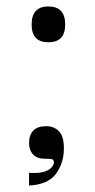

<svg xmlns="http://www.w3.org/2000/svg" viewBox="-20 -492 294 595"><path d="M130 -361Q78 -361 78 -416Q78 -472 130 -472Q182 -472 182 -416Q182 -361 130 -361ZM70 43Q73 44 77.5 44Q82 44 86 44Q107 44 120.5 39Q134 34 140.5 26Q147 18 147 11Q147 2 139 1Q131 0 119 0Q95 0 82.5 -13.5Q70 -27 70 -49Q70 -73 83 -87Q96 -101 123 -101Q147 -101 162.5 -85.5Q178 -70 178 -32Q178 13 153.5 46.5Q129 80 70 83Z"/></svg>

Font: Ojuju ExtraLight
Style: Regular
Weight: 400
Version: Version 1.000